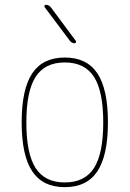

<svg xmlns="http://www.w3.org/2000/svg" viewBox="-20 -770 540 800"><path d="M371.6 -449.7Q333 -509.8 250 -509.8Q167 -509.8 128.4 -449.7Q89.8 -389.6 89.8 -259.8Q89.8 -129.9 128.4 -69.8Q167 -9.8 250 -9.8Q333 -9.8 371.6 -69.8Q410.2 -129.9 410.2 -259.8Q410.2 -389.6 371.6 -449.7ZM385.7 -56.2Q341.8 9.8 250 9.8Q158.2 9.8 114.3 -56.2Q70.3 -122.1 70.3 -260.3Q70.3 -398.4 114.3 -464.4Q158.2 -530.3 250 -530.3Q341.8 -530.3 385.7 -464.4Q429.7 -398.4 429.7 -260.3Q429.7 -122.1 385.7 -56.2ZM271.5 -599.6 166 -740.2Q164.1 -743.2 165.5 -746.6Q167 -750 170.9 -750Q182.6 -750 191.4 -740.2L295.9 -599.6Q297.9 -596.7 296.4 -593.3Q294.9 -589.8 291 -589.8Q279.3 -589.8 271.5 -599.6Z"/></svg>

Font: Rounded-X Mgen+ 1m thin
Style: Regular
Weight: 100
Designer: [Source Han Sans]
Ryoko NISHIZUKA  (kana & ideographs); Paul D. Hunt (Latin, Greek & Cyrillic); Wenlong ZHANG  (bopomofo
Version: Version 1.059.20150602